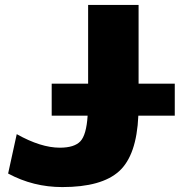

<svg xmlns="http://www.w3.org/2000/svg" viewBox="-20 -750 754 780"><path d="M190 -280V-410H338V-730H543V-410H690V-280H542Q535 -119 464 -54.5Q393 10 233 10Q115 10 13 -45L48 -205Q146 -150 223 -150Q282 -150 306.5 -176Q331 -202 336 -280Z"/></svg>

Font: M PLUS 1p Black
Style: Regular
Weight: 900
Version: Version 1.061